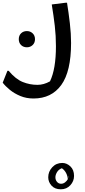

<svg xmlns="http://www.w3.org/2000/svg" viewBox="-57 -469 630 1421"><path d="M7 55Q59 117 111.5 138Q164 159 220 159Q267 159 313 133Q357 42 357 -127Q357 -204 348.5 -277.5Q340 -351 326 -436L430 -449H439Q451 -375 460 -297Q469 -219 469 -151Q469 60 396.5 160Q324 260 191 260Q138 260 93.5 241.5Q49 223 16 196Q-17 169 -37 143L-2 55ZM142 -119Q116 -119 99 -135.5Q82 -152 82 -179Q82 -206 99 -222.5Q116 -239 142 -239Q167 -239 184.5 -222.5Q202 -206 202 -179Q202 -152 184.5 -135.5Q167 -119 142 -119ZM404 737Q437 737 464 762.5Q491 788 491 833Q491 872 463.5 902Q436 932 393 932Q349 932 324.5 905Q300 878 300 843Q300 801 329.5 769Q359 737 404 737ZM353 843Q353 863 365 877Q377 891 395 891Q411 891 424.5 880.5Q438 870 445 857Q440 804 401 776Q377 785 365 805Q353 825 353 843ZM450 830 447 851Q452 840 450 830ZM443 888Q445 880 445 871Z"/></svg>

Font: Kufam Medium
Style: Regular
Weight: 500
Designer: Wael Morcos, Artur Schmal
Foundry: Original Type
Version: Version 1.300; ttfautohint (v1.8.3)